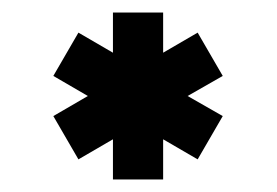

<svg xmlns="http://www.w3.org/2000/svg" viewBox="-20 -741 441 306"><path d="M65 -556 120 -588 65 -620 105 -689 160 -657V-721H240V-657L295 -689L335 -620L279 -588L335 -556L295 -487L240 -519V-455H160V-519L105 -487Z"/></svg>

Font: Berliner Wand
Style: Regular
Weight: 400
Designer: Peter Wiegel
Foundry: Peter Wiegel
Version: Version 1.000